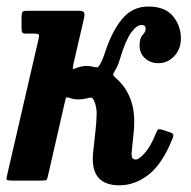

<svg xmlns="http://www.w3.org/2000/svg" viewBox="-31 -553 584 588"><path d="M496 -125.5Q466 -51 424.2 -18.2Q382.5 14.5 334.5 14.5Q242.5 14.5 254.5 -88.5L261.5 -153Q264.5 -180 265 -203Q265.5 -226 257 -244.5Q253 -253.5 248.8 -254Q244.5 -254.5 235.5 -252Q222.5 -248.5 209.5 -248.5Q195 -248.5 182.5 -253Q175.5 -255.5 173 -254.8Q170.5 -254 169 -246.5L116 -15Q114 -5.5 112.2 -2.8Q110.5 0 98.5 0H6Q-11.5 0 -11.2 -4.2Q-11 -8.5 -8 -22L86.5 -431Q89.5 -443 88 -446.5Q86.5 -450 74.5 -450H49Q39.5 -450 37.2 -453.8Q35 -457.5 35 -468V-501Q35 -512.5 37.8 -516.2Q40.5 -520 52 -520H210Q223.5 -520 226.2 -515Q229 -510 226.5 -498L195 -362Q192 -348 192 -344Q192 -340 201 -344Q211 -348 219.2 -349.5Q227.5 -351 234.5 -351Q245 -351 254.5 -348.5Q263 -346.5 266.8 -346.8Q270.5 -347 276.5 -358Q280.5 -365 284 -373.8Q287.5 -382.5 291 -393.5Q312.5 -459 344 -496Q375.5 -533 423 -533Q474 -533 498.5 -503.8Q523 -474.5 523 -435Q523 -403 502.8 -381.2Q482.5 -359.5 454.5 -359.5Q429 -359.5 412.8 -374.8Q396.5 -390 396.5 -413Q396.5 -437 405.8 -446Q415 -455 415 -465.5Q415 -476.5 403 -476.5Q387 -476.5 370 -452.2Q353 -428 336 -371.5Q333 -360.5 328.8 -351.2Q324.5 -342 319.5 -334Q314.5 -325.5 316.2 -322.2Q318 -319 326.5 -311.5Q356.5 -284.5 370.2 -245.2Q384 -206 378.5 -149L372.5 -90Q371 -75.5 373.8 -70Q376.5 -64.5 385.5 -64.5Q394.5 -64.5 412.2 -84.2Q430 -104 446 -143.5Q450 -154.5 453.5 -156.5Q457 -158.5 468 -155L489 -148Q498 -145 499.5 -141Q501 -137 496 -125.5Z"/></svg>

Font: Besley* Narrow Semi
Style: Italic
Weight: 600
Width: 4
Italic angle: -13°
Designer: Owen Earl
Foundry: indestructible type*
Version: Version 3.000; ttfautohint (v1.8.3)